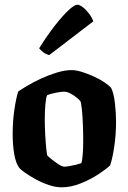

<svg xmlns="http://www.w3.org/2000/svg" viewBox="-20 -799 548 819"><path d="M243 0Q217 0 187.5 -10Q158 -20 131 -35Q104 -50 85 -63.5Q66 -77 61 -85Q47 -104 40.5 -143Q34 -182 34 -226Q34 -282 41.5 -332.5Q49 -383 58 -409Q71 -418 97 -433.5Q123 -449 155.5 -464Q188 -479 222.5 -489.5Q257 -500 286 -500Q304 -500 328.5 -492.5Q353 -485 378.5 -473.5Q404 -462 424.5 -448.5Q445 -435 454 -424Q465 -403 470 -361Q475 -319 475 -280Q475 -225 467.5 -174.5Q460 -124 450 -94Q435 -79 401 -56.5Q367 -34 325 -17Q283 0 243 0ZM254 -88Q262 -88 276.5 -90.5Q291 -93 305 -96.5Q319 -100 327 -103Q331 -115 333 -141.5Q335 -168 335 -199Q335 -233 333.5 -270Q332 -307 329 -334.5Q326 -362 323 -367Q320 -372 308 -382Q296 -392 281 -400Q266 -408 253 -408Q241 -408 216.5 -403Q192 -398 181 -393Q176 -382 173.5 -353Q171 -324 171 -291Q171 -257 173 -222.5Q175 -188 177.5 -164Q180 -140 182 -135Q185 -132 199 -120.5Q213 -109 229 -98.5Q245 -88 254 -88ZM190 -564Q175 -568 163.5 -577Q152 -586 147 -593Q182 -649 215 -691Q248 -733 273 -756Q298 -779 310 -779Q319 -779 333 -768.5Q347 -758 359.5 -741.5Q372 -725 378 -708Z"/></svg>

Font: Texturina 72pt ExtraBold
Style: Regular
Weight: 800
Designer: Guillermo Torres Carreño
Foundry: Omnibus-Type
Version: Version 1.002; ttfautohint (v1.8.3)